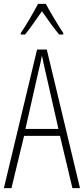

<svg xmlns="http://www.w3.org/2000/svg" viewBox="-20 -969 432 989"><path d="M216 -949H176C153 -905 111 -833 87 -799V-791H109C135 -822 170 -875 196 -911C224 -872 257 -823 285 -791H306V-799C289 -823 241 -902 216 -949ZM353 0H392L221 -714H171L0 0H39L104 -269H289ZM215 -596 281 -305H111L177 -597C185 -631 191 -654 196 -683C202 -654 207 -630 215 -596Z"/></svg>

Font: Noto Sans Ethiopic ExtraCondensed ExtraLight
Style: Regular
Weight: 200
Width: 2
Designer: Monotype Design Team
Foundry: Monotype Imaging Inc.
Version: Version 2.102